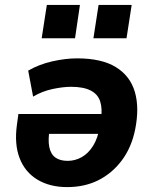

<svg xmlns="http://www.w3.org/2000/svg" viewBox="-20 -752 630 783"><path d="M254 11Q183 11 132.5 -19.5Q82 -50 60 -107Q38 -164 49 -243L55 -287H416L404 -206H162L183 -229Q175 -182 181 -152.5Q187 -123 206 -109.5Q225 -96 256 -96Q286 -96 313 -111Q340 -126 359.5 -157Q379 -188 387 -236L392 -266Q398 -309 388.5 -338.5Q379 -368 349.5 -383Q320 -398 270 -398Q237 -398 194.5 -389Q152 -380 115 -358L95 -464Q140 -490 194 -502Q248 -514 294 -514Q395 -514 453 -478Q511 -442 530 -377Q549 -312 531 -223Q516 -150 476.5 -97.5Q437 -45 381 -17Q325 11 254 11ZM361 -596 382 -732H517L496 -596ZM150 -596 171 -732H306L286 -596Z"/></svg>

Font: Nunito Sans 7pt SemiCondensed ExtraBold
Style: Italic
Weight: 800
Width: 4
Italic angle: -9°
Designer: Vernon Adams
Foundry: Vernon Adams
Version: Version 3.101;gftools[0.9.27]